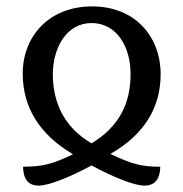

<svg xmlns="http://www.w3.org/2000/svg" viewBox="-20 -568 573 600"><path d="M101 12C134 12 204 -17 266 -51C327 -18 397 12 431 12C468 12 480 -13 481 -47C422 -47 392 -55 325 -87C430 -147 482 -231 482 -336C482 -453 403 -548 268 -548C131 -548 50 -452 51 -336C52 -232 103 -148 208 -86C146 -56 114 -47 52 -47C53 -8 68 12 101 12ZM266 -120C181 -170 146 -245 145 -335C145 -417 187 -496 266 -496C347 -496 389 -418 388 -335C388 -244 351 -171 266 -120Z"/></svg>

Font: Noto Serif Georgian SemiCondensed
Style: Regular
Weight: 400
Width: 4
Designer: Monotype Design Team, Akaki Razmadze
Foundry: Google LLC
Version: Version 2.003